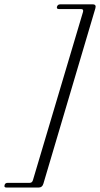

<svg xmlns="http://www.w3.org/2000/svg" viewBox="-89 -741 458 880"><path d="M62 84.5 291.5 -686.5Q295 -699.5 282.5 -699.5H181Q169.5 -699.5 172 -710Q175.5 -721 186.5 -721H336.5Q353.5 -721 348 -702.5L110 100.5Q105 118.5 88.5 118.5H-59.5Q-71.5 118.5 -68 107.5Q-66 97 -53 97H47.5Q58.5 97 62 84.5Z"/></svg>

Font: Fraunces 144pt S050 Light
Style: Italic
Weight: 300
Italic angle: -16°
Version: Version 1.000; ttfautohint (v1.8.3)